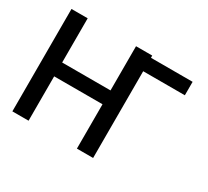

<svg xmlns="http://www.w3.org/2000/svg" viewBox="-143 -954 1278 1181"><g transform="rotate(30 496.5 -363.5)"><path d="M170.8 -727.3V-413.4H514.2V-727.3H629.3V-711.6H925.1V-616.1H629.3V0H514.2V-315H170.8V0H55.8V-727.3Z"/></g></svg>

Font: Interface Medium
Style: Regular
Weight: 500
Designer: Rasmus Andersson
Foundry: rsms
Version: Version 1.8